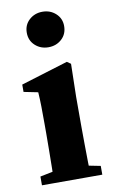

<svg xmlns="http://www.w3.org/2000/svg" viewBox="-83 -755 469 799"><g transform="rotate(-10 152.0 -355.5)"><path d="M28 0V-37L117 -55H192L283 -37V0ZM79 0Q81 -24 81.5 -61Q82 -98 82.5 -138Q83 -178 83 -210V-250Q83 -294 82.5 -323.5Q82 -353 80 -384L20 -396V-427L219 -488L235 -477L232 -338V-210Q232 -178 232.5 -138Q233 -98 233.5 -61Q234 -24 236 0ZM155 -561Q122 -561 99 -582Q76 -603 76 -636Q76 -669 99 -690Q122 -711 155 -711Q188 -711 211 -690Q234 -669 234 -637Q234 -603 211 -582Q188 -561 155 -561Z"/></g></svg>

Font: Source Serif 4 36pt
Style: Bold
Weight: 700
Designer: Frank Grießhammer
Foundry: Adobe Systems Incorporated
Version: Version 4.004;hotconv 1.0.116;makeotfexe 2.5.65601